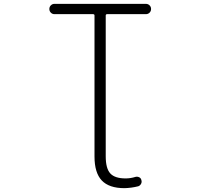

<svg xmlns="http://www.w3.org/2000/svg" viewBox="-20 -774 1040 1001"><path d="M472.7 -693.4Q472.7 -700.2 464.8 -700.2H263.7Q252.9 -700.2 245.1 -708Q237.3 -715.8 237.3 -727.1Q237.3 -738.3 245.1 -746.1Q252.9 -753.9 263.7 -753.9H740.2Q752 -753.9 759.8 -746.1Q767.6 -738.3 767.6 -727.1Q767.6 -715.8 759.8 -708Q752 -700.2 740.2 -700.2H539.1Q531.2 -700.2 531.2 -693.4V41Q531.2 104.5 555.2 130.4Q579.1 156.2 634.8 156.2Q660.2 156.2 685.5 148.4Q695.3 145.5 705.1 149.9Q714.8 154.3 716.8 164.1Q720.7 174.8 715.3 184.6Q710 194.3 700.2 197.3Q665 206.1 628.9 207Q548.8 207 510.7 167Q472.7 127 472.7 42Z"/></svg>

Font: Rounded Mgen+ 1mn light
Style: Regular
Weight: 200
Designer: [Source Han Sans]
Ryoko NISHIZUKA  (kana & ideographs); Paul D. Hunt (Latin, Greek & Cyrillic); Wenlong ZHANG  (bopomofo
Version: Version 1.059.20150602